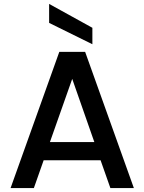

<svg xmlns="http://www.w3.org/2000/svg" viewBox="-20 -961 737 981"><path d="M494 -142H203L153 0H34L283 -696H415L664 0H544ZM462 -235 349 -558 235 -235ZM452 -819V-735L231 -844V-941Z"/></svg>

Font: MSTAGE Medium
Style: Regular
Weight: 500
Designer: Ninad Kale (Devanagari), Jonny Pinhorn (Latin)
Foundry: Indian Type Foundry
Version: 4.004